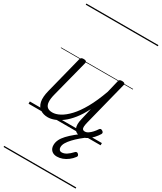

<svg xmlns="http://www.w3.org/2000/svg" viewBox="-306 -1001 1257 1491"><g transform="rotate(30 323.0 -255.0)"><path d="M181 17Q141 17 113 -2Q85 -21 76.5 -60.5Q68 -100 84 -163L168 -495Q171 -506 177.5 -510.5Q184 -515 198 -515Q213 -515 219.5 -509.5Q226 -504 223 -492L138 -161Q127 -119 129 -90.5Q131 -62 146.5 -47.5Q162 -33 193 -33Q224 -33 260.5 -52.5Q297 -72 336 -113.5Q375 -155 413 -222.5Q451 -290 486 -387L512 -495Q515 -508 521.5 -512Q528 -516 542 -516Q557 -516 563.5 -510.5Q570 -505 567 -494L468 -102Q462 -78 461 -62.5Q460 -47 466 -39Q472 -31 485 -31Q501 -31 516.5 -41.5Q532 -52 546 -67.5Q560 -83 572 -101Q577 -109 584 -110Q591 -111 600 -105Q609 -99 610.5 -92.5Q612 -86 608 -79Q596 -59 576 -36.5Q556 -14 530.5 1.5Q505 17 475 17Q452 17 437.5 8.5Q423 0 416 -15.5Q409 -31 409 -53Q409 -75 416 -102L440 -206Q409 -144 375 -101.5Q341 -59 306.5 -33Q272 -7 240 5Q208 17 181 17ZM395 246Q364 246 346 228.5Q328 211 328 181Q328 156 339.5 132Q351 108 374 83.5Q397 59 428 33.5Q459 8 499 -21L543 -20V-15Q509 11 480 35.5Q451 60 429.5 83Q408 106 395.5 127Q383 148 383 168Q383 181 390 190Q397 199 411 199Q432 199 453.5 185.5Q475 172 499 146Q504 140 511.5 139Q519 138 526 145Q533 152 534 158.5Q535 165 529 172Q513 194 490.5 211Q468 228 443.5 237Q419 246 395 246ZM0 378H646V388H0ZM0 -20H646V0H0ZM0 -505H646V-500H0ZM0 -898H646V-888H0Z"/></g></svg>

Font: Playwrite DE SAS Guides
Style: Regular
Weight: 400
Designer: Veronika Burian, José Scaglione
Foundry: TypeTogether
Version: Version 1.003